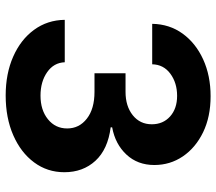

<svg xmlns="http://www.w3.org/2000/svg" viewBox="-64 -714 787 700"><g transform="rotate(90 330.0 -363.5)"><path d="M327.6 9.8Q248 9.8 186 -17.6Q124 -44.9 88.4 -93.5Q52.7 -142.1 51.8 -205.6H206.5Q208 -165.5 242.7 -141.4Q277.3 -117.2 328.1 -117.2Q380.9 -117.2 414.3 -144.3Q447.8 -171.4 447.8 -214.4Q447.8 -258.3 412.1 -286.1Q376.5 -314 314.5 -314H246.6V-427.2H314.5Q366.7 -427.2 399.7 -453.6Q432.6 -480 432.6 -522.9Q432.6 -564 404.1 -589.6Q375.5 -615.2 329.1 -615.2Q281.7 -615.2 248.3 -590.6Q214.8 -565.9 213.9 -524.4H66.4Q67.4 -587.4 102.1 -635.3Q136.7 -683.1 196 -710.2Q255.4 -737.3 330.1 -737.3Q405.3 -737.3 461.7 -710Q518.1 -682.6 549.6 -636.2Q581.1 -589.8 581.1 -532.2Q581.1 -471.2 543 -430.4Q504.9 -389.6 443.8 -378.4V-373Q523.9 -362.8 565.7 -317.4Q607.4 -272 607.4 -204.1Q607.4 -142.1 571.5 -93.8Q535.6 -45.4 472.4 -17.8Q409.2 9.8 327.6 9.8Z"/></g></svg>

Font: Konkhmer Sleokchher
Style: Regular
Weight: 400
Designer: Suon May Sophanith
Version: Version 1.000; ttfautohint (v1.8.4.7-5d5b);gftools[0.9.23]